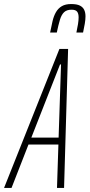

<svg xmlns="http://www.w3.org/2000/svg" viewBox="-59 -930 443 950"><path d="M-39 0 235 -688H278L258 0H223L230 -215H82L-2 0ZM96 -249H231L243 -611H238ZM189 -769Q195 -800 201 -825.5Q207 -851 218 -870Q229 -889 247 -899.5Q265 -910 293 -910Q321 -910 336 -902.5Q351 -895 357.5 -881.5Q364 -868 364 -849Q364 -833 360.5 -812.5Q357 -792 352 -769H319Q324 -792 327 -811Q330 -830 330 -844Q330 -863 322.5 -872.5Q315 -882 295 -882Q271 -882 258 -869.5Q245 -857 237.5 -832Q230 -807 222 -769Z"/></svg>

Font: Saira UltraCondensed Thin
Style: Italic
Weight: 250
Width: 1
Italic angle: -12°
Designer: Hector Gatti with collaboration of the Omnibus-Type team
Foundry: Omnibus-Type
Version: Version 1.101